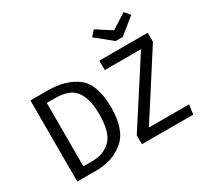

<svg xmlns="http://www.w3.org/2000/svg" viewBox="-178 -1161 1497 1412"><g transform="rotate(-30 570.5 -454.5)"><path d="M891 -828 765 -909 725 -864 861 -754H922L1057 -864L1018 -909ZM100 -689V0H265C355 0 432 -26 495 -79C558 -131 589 -221 589 -348C589 -479 558 -568 495 -617C432 -665 348 -689 244 -689ZM685 -689V-609H993L649 -76V0H1085L1096 -81H755L1096 -612V-689ZM265 -613C308 -613 346 -607 378 -594C442 -568 488 -493 488 -348C488 -245 468 -173 428 -134C388 -95 336 -75 272 -75H195V-613Z"/></g></svg>

Font: Fira Sans
Style: Regular
Weight: 400
Designer: Carrois Corporate & Edenspiekermann AG
Foundry: Carrois Corporate GbR & Edenspiekermann AG
Version: Version 4.203